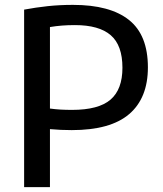

<svg xmlns="http://www.w3.org/2000/svg" viewBox="-20 -768 669 788"><path d="M79 0V-728.5Q127 -737.5 176 -742.8Q225 -748 279.5 -748Q431.5 -748 509.2 -686.2Q587 -624.5 587 -491.5Q587 -365.5 510.2 -299.8Q433.5 -234 274.5 -234Q251 -234 229.8 -235Q208.5 -236 185 -238V0ZM276 -317Q384.5 -317 433.5 -359Q482.5 -401 482.5 -490Q482.5 -582 434.5 -623.5Q386.5 -665 287.5 -665Q258.5 -665 233.8 -663Q209 -661 185 -657V-322.5Q207.5 -319.5 229.2 -318.2Q251 -317 276 -317Z"/></svg>

Font: Encode Sans SC Medium
Style: Regular
Weight: 500
Version: Version 3.002